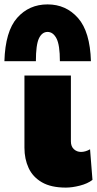

<svg xmlns="http://www.w3.org/2000/svg" viewBox="-64 -844 441 872"><path d="M235 8Q168 8 126.5 -16Q85 -40 66 -81Q47 -122 47 -173V-501H258V-202Q258 -179 271.5 -166.5Q285 -154 304 -154Q324 -154 345 -166L356 -27Q334 -10 299 -1Q264 8 235 8ZM-44 -566Q-40 -702 14 -763Q68 -824 152 -824Q236 -824 290.5 -762Q345 -700 349 -566H208Q208 -640 192.5 -669.5Q177 -699 152 -699Q127 -699 113 -670Q99 -641 99 -566Z"/></svg>

Font: Paytone One
Style: Regular
Weight: 400
Designer: Vernon Adams
Foundry: Vernon Adams
Version: Version 1.002; ttfautohint (v1.8.4.7-5d5b);gftools[0.9.23]